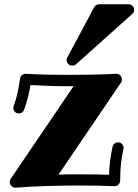

<svg xmlns="http://www.w3.org/2000/svg" viewBox="-20 -860 636 882"><path d="M546.9 -174.8Q539.6 -142.6 535.9 -109.4Q532.2 -76.2 532.2 -40V-30.8Q531.2 -19.5 524.4 -12.2Q517.6 -4.9 506.8 -4.9H505.9Q466.3 -6.3 426 -7.1Q385.7 -7.8 346.2 -7.8Q271.5 -7.8 198.2 -5.6Q125 -3.4 51.8 2H49.8Q39.6 2 32.2 -6.1Q24.9 -14.2 24.9 -22.9Q24.9 -26.9 25.6 -30.5Q26.4 -34.2 28.8 -38.1L317.9 -463.9H297.9Q252 -463.9 208 -465.3Q164.1 -466.8 120.1 -469.2Q110.4 -411.1 90.8 -356Q87.9 -347.7 81.3 -343.3Q74.7 -338.9 66.9 -338.9Q54.7 -338.9 47.9 -346.9Q41 -355 41 -363.8Q41 -366.2 41.5 -368.4Q42 -370.6 43 -373Q54.2 -403.8 61 -435.5Q67.9 -467.3 71.8 -498Q72.8 -507.8 80.3 -514.4Q87.9 -521 97.2 -521H99.1Q147.9 -518.1 197.3 -517.1Q246.6 -516.1 297.9 -516.1Q350.1 -516.1 403.6 -517.1Q457 -518.1 513.2 -521H515.1Q526.4 -521 533.2 -512.9Q540 -504.9 540 -495.1Q540 -491.2 539.3 -487.5Q538.6 -483.9 536.1 -481L249 -58.1Q272.9 -59.1 297.6 -59.1Q322.3 -59.1 347.2 -59.1Q380.9 -59.1 414.1 -58.8Q447.3 -58.6 481 -57.1Q481.9 -91.8 486.1 -123.5Q490.2 -155.3 497.1 -186Q499.5 -195.3 506.6 -200.7Q513.7 -206.1 522 -206.1Q534.7 -206.1 541.3 -197.3Q547.9 -188.5 547.9 -181.2Q547.9 -179.7 547.9 -178Q547.9 -176.3 546.9 -174.8ZM596.2 -815.4Q596.2 -802.7 586.9 -795.4L329.1 -564.5Q321.8 -558.6 312 -558.6Q300.8 -558.6 293.5 -566.2Q286.1 -573.7 286.1 -583.5Q286.1 -590.3 289.1 -595.7L413.1 -827.6Q420.9 -840.3 436 -840.3H570.3Q581.5 -840.3 588.9 -832.8Q596.2 -825.2 596.2 -815.4Z"/></svg>

Font: Ribeye
Style: Regular
Weight: 400
Designer: Astigmatic (AOETI)
Foundry: Astigmatic (AOETI)
Version: Version 1.000